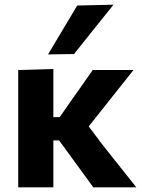

<svg xmlns="http://www.w3.org/2000/svg" viewBox="-20 -797 610 817"><path d="M57.5 0V-499L207 -503.5V-298.5H234L283.5 -369.5Q306 -401.5 329 -434Q352 -466.5 374.5 -499H548Q512 -453.5 476.5 -409Q441 -364.5 405.5 -319.5L357.5 -259L415.5 -182Q451.5 -136.5 487.8 -90.8Q524 -45 560 0H377Q354.5 -31 332.2 -61.5Q310 -92 288 -122L231.5 -199.5H207V0ZM184.5 -565.5Q215.5 -617.5 246.5 -669.5Q277.5 -721.5 308.5 -773.5L463 -777Q419.5 -723 377.5 -670.5Q335.5 -618 295 -567Z"/></svg>

Font: Heraclito
Style: Bold
Weight: 700
Designer: Kostas Bartsokas (font) & Cristiano Sobral (main changes)
Foundry: Kostas Bartsokas (font) & Cristiano Sobral (main changes)
Version: Version 1.00;July 8, 2020;FontCreator 13.0.0.2655 64-bit